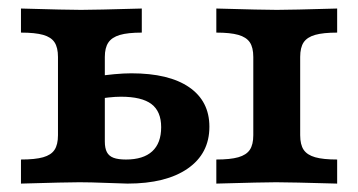

<svg xmlns="http://www.w3.org/2000/svg" viewBox="-20 -437 852 457"><path d="M118 -115.3V-301.4Q118 -323.9 109.8 -336.3Q101.7 -348.6 82.7 -354Q63.6 -359.4 29.9 -359.4V-416.7Q139.4 -413.5 172.8 -413.5Q204.6 -413.5 317.5 -416.7V-359.4Q284.2 -359.4 265.2 -353.8Q246.1 -348.1 237.8 -335.6Q229.5 -323.1 229.5 -301.4V-100.2Q229.5 -84.3 234.4 -74.9Q239.3 -65.5 250.3 -61.4Q261.2 -57.3 279.8 -57.3Q321 -57.3 342.3 -76.8Q363.6 -96.3 363.6 -134.3Q363.6 -171.8 340.5 -189.3Q317.4 -206.8 267.8 -206.8Q242.2 -206.8 202 -199.7V-254.2Q257.1 -262.5 292.6 -262.5Q382.1 -262.5 430.2 -229.4Q478.4 -196.2 478.4 -135.3Q478.4 -71.6 426.8 -35.8Q375.3 0 283.5 0Q264.3 -0.4 235.1 -1.6Q194.8 -3.2 169.1 -3.2Q139.4 -3.2 29.9 0V-57.3Q63.6 -57.3 82.7 -62.7Q101.7 -68.1 109.8 -80.4Q118 -92.7 118 -115.3ZM582.9 -115.3V-301.4Q582.9 -323.9 574.6 -336.3Q566.2 -348.6 547.2 -354Q528.2 -359.4 494.9 -359.4V-416.7Q606.1 -413.5 639.1 -413.5Q671.3 -413.5 782.5 -416.7V-359.4Q749.2 -359.4 730.2 -354Q711.2 -348.6 702.8 -336.3Q694.5 -323.9 694.5 -301.4V-115.3Q694.5 -92.7 702.8 -80.4Q711.2 -68.1 730.2 -62.7Q749.2 -57.3 782.5 -57.3V0Q669.8 -3.2 637.2 -3.2Q607.6 -3.2 494.9 0V-57.3Q528.2 -57.3 547.2 -62.7Q566.2 -68.1 574.6 -80.4Q582.9 -92.7 582.9 -115.3Z"/></svg>

Font: Playfair Micro SmCond SmLight
Style: Regular
Weight: 360
Width: 4
Designer: Claus Eggers Sørensen
Foundry: Claus Eggers Sørensen
Version: Version 2.100;Glyphs 3.2 (3219)